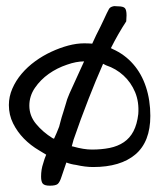

<svg xmlns="http://www.w3.org/2000/svg" viewBox="-20 -541 524 623"><path d="M113.3 32.2Q113.3 8.8 120.1 -10.7Q124 -25.4 129.9 -39.1Q118.2 -45.9 107.4 -52.7Q79.1 -69.3 57.6 -91.3Q36.1 -113.3 22.5 -140.6Q8.8 -168 8.8 -200.2Q8.8 -227.5 20 -253.4Q31.2 -279.3 50.3 -301.8Q69.3 -324.2 94.2 -342.3Q119.1 -360.4 146.5 -373Q173.8 -385.7 201.2 -393.1Q228.5 -400.4 252.9 -400.4Q266.6 -400.4 279.3 -399.4Q286.1 -413.1 292 -426.8Q306.6 -455.1 316.9 -477.5Q327.1 -500 333 -510.7Q335 -514.6 337.9 -516.6Q340.8 -518.6 345.2 -520Q349.6 -521.5 354 -521Q358.4 -520.5 362.3 -520.5Q379.9 -520.5 385.3 -514.6Q390.6 -508.8 390.6 -491.2Q390.6 -489.3 390.1 -481.4Q389.6 -473.6 389.6 -471.7Q363.3 -431.6 339.8 -384.8Q342.8 -383.8 345.7 -381.8Q384.8 -364.3 412.1 -333Q439.5 -301.8 453.6 -258.8Q467.8 -215.8 467.8 -165Q467.8 -81.1 419.4 -40Q371.1 1 282.2 1Q256.8 1 226.6 -5.9Q210.9 -7.8 195.3 -13.7Q187.5 10.7 179.7 32.2Q173.8 50.8 167 56.2Q160.2 61.5 141.6 61.5Q125 61.5 119.1 55.2Q113.3 48.8 113.3 32.2ZM217.8 -65.4Q252 -55.7 278.3 -55.7Q309.6 -55.7 335.9 -61Q362.3 -66.4 381.8 -79.6Q401.4 -92.8 413.1 -115.2Q424.8 -137.7 428.7 -170.9Q431.6 -210 418.5 -241.7Q405.3 -273.4 380.9 -295.9Q356.4 -318.4 324.2 -329.1L314.5 -334Q290 -278.3 267.6 -220.7Q241.2 -153.3 218.8 -87.9Q215.8 -77.1 212.9 -66.4ZM75.2 -198.2Q75.2 -165 97.2 -138.7Q119.1 -112.3 150.4 -92.8Q152.3 -91.8 155.3 -90.8Q164.1 -109.4 171.9 -129.9Q172.9 -132.8 176.3 -146.5Q179.7 -160.2 185.1 -176.3Q190.4 -192.4 194.3 -206.5Q198.2 -220.7 200.2 -224.6Q204.1 -235.4 214.4 -257.3Q224.6 -279.3 237.3 -307.6Q245.1 -324.2 252.9 -341.8Q227.5 -341.8 197.3 -331.1Q165 -320.3 138.2 -301.3Q111.3 -282.2 93.3 -255.9Q75.2 -229.5 75.2 -198.2Z"/></svg>

Font: Swanky and Moo Moo
Style: Regular
Weight: 400
Designer: Kimberly Geswein
Foundry: Kimberly Geswein
Version: Version 1.002 2001